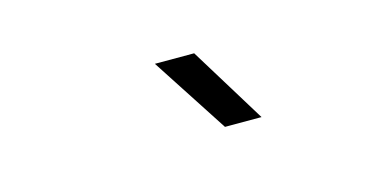

<svg xmlns="http://www.w3.org/2000/svg" viewBox="-32 -885 665 340"><g transform="rotate(-15 300.0 -715.0)"><path d="M350 -645 259 -785H331L417 -645Z"/></g></svg>

Font: JetBrains Mono NL ExtraLight
Style: Italic
Weight: 200
Italic angle: -9°
Monospace: yes
Designer: Philipp Nurullin, Konstantin Bulenkov
Foundry: JetBrains
Version: Version 2.305; ttfautohint (v1.8.4.7-5d5b)